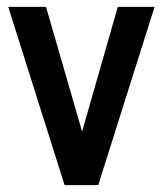

<svg xmlns="http://www.w3.org/2000/svg" viewBox="-20 -539 474 559"><path d="M4 -519H114L219 -156L323 -519H430L266 0H168Z"/></svg>

Font: Radio Canada Condensed Medium
Style: Regular
Weight: 500
Width: 3
Designer: Charles Daoud, Etienne Aubert Bonn, Alexandre Saumier Demers, Jacques Le Bailly
Foundry: Radio-Canada
Version: Version 2.104; ttfautohint (v1.8.4.7-5d5b);gftools[0.9.28.de